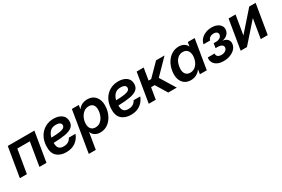

<svg xmlns="http://www.w3.org/2000/svg" viewBox="88 -1619 4277 2914"><g transform="rotate(-30 2226.5 -161.5)"><path d="M564 -515.6 478.5 0H355L422.9 -409.2H203.6L135.3 0H12.2L97.7 -515.6Z M822.3 11.7Q717.8 11.7 657 -46.4Q596.2 -104.5 604 -226.1Q609.4 -317.9 649.4 -385.5Q689.5 -453.1 755.1 -490.2Q820.8 -527.3 903.3 -527.3Q987.3 -527.3 1042.2 -488.3Q1097.2 -449.2 1097.2 -373.5Q1097.2 -309.6 1054.2 -274.4Q1011.2 -239.3 928.2 -224.9Q845.2 -210.4 724.6 -208Q723.6 -173.8 732.2 -146Q740.7 -118.2 764.2 -101.6Q787.6 -85 831.5 -85Q881.8 -85 915 -106.2Q948.2 -127.4 962.9 -161.6H1080.1Q1052.7 -84 986.8 -36.1Q920.9 11.7 822.3 11.7ZM733.9 -293.9Q832.5 -295.9 885.7 -304.9Q939 -314 959.2 -330.8Q979.5 -347.7 979.5 -372.1Q979.5 -398.9 957 -414.3Q934.6 -429.7 890.6 -429.7Q819.3 -429.7 783.2 -390.1Q747.1 -350.6 733.9 -293.9Z M1102.1 204.1 1221.2 -515.6H1342.3L1331.1 -444.8H1331.5Q1361.8 -488.3 1404.8 -507.1Q1447.8 -525.9 1495.1 -525.9Q1583.5 -525.9 1634 -467.5Q1684.6 -409.2 1684.6 -313.5Q1684.6 -253.9 1666.5 -196Q1648.4 -138.2 1614.3 -91.6Q1580.1 -44.9 1531 -17.3Q1481.9 10.3 1419.4 10.3Q1366.7 10.3 1328.4 -13.4Q1290 -37.1 1272.9 -82H1272.5L1225.1 204.1ZM1393.6 -92.8Q1447.8 -92.8 1485.1 -125.5Q1522.5 -158.2 1541.7 -208.5Q1561 -258.8 1561 -311Q1561 -366.7 1534.7 -395.3Q1508.3 -423.8 1462.4 -423.8Q1408.2 -423.8 1369.6 -391.4Q1331.1 -358.9 1310.5 -309.6Q1290 -260.3 1290 -209.5Q1290 -154.8 1317.4 -123.8Q1344.7 -92.8 1393.6 -92.8Z M1957 11.7Q1852.5 11.7 1791.7 -46.4Q1731 -104.5 1738.8 -226.1Q1744.1 -317.9 1784.2 -385.5Q1824.2 -453.1 1889.9 -490.2Q1955.6 -527.3 2038.1 -527.3Q2122.1 -527.3 2177 -488.3Q2231.9 -449.2 2231.9 -373.5Q2231.9 -309.6 2189 -274.4Q2146 -239.3 2063 -224.9Q1980 -210.4 1859.4 -208Q1858.4 -173.8 1866.9 -146Q1875.5 -118.2 1898.9 -101.6Q1922.4 -85 1966.3 -85Q2016.6 -85 2049.8 -106.2Q2083 -127.4 2097.7 -161.6H2214.8Q2187.5 -84 2121.6 -36.1Q2055.7 11.7 1957 11.7ZM1868.7 -293.9Q1967.3 -295.9 2020.5 -304.9Q2073.7 -314 2094 -330.8Q2114.3 -347.7 2114.3 -372.1Q2114.3 -398.9 2091.8 -414.3Q2069.3 -429.7 2025.4 -429.7Q1954.1 -429.7 1918 -390.1Q1881.8 -350.6 1868.7 -293.9Z M2271 0 2356.4 -515.6H2479.5L2444.8 -306.2H2490.2L2696.3 -515.6H2845.2L2599.6 -264.6L2761.7 0H2612.3L2490.2 -200.2H2427.2L2394 0Z M3008.3 10.3Q2940.9 10.3 2896.5 -23.4Q2852.1 -57.1 2834.2 -117.4Q2816.4 -177.7 2829.6 -258.3Q2842.8 -337.4 2880.6 -397.7Q2918.5 -458 2974.4 -491.9Q3030.3 -525.9 3096.2 -525.9Q3146.5 -525.9 3184.1 -505.4Q3221.7 -484.9 3239.3 -443.8H3240.7L3252.4 -515.6H3373L3287.6 0H3167L3179.7 -77.6H3178.2Q3147 -33.7 3103 -11.7Q3059.1 10.3 3008.3 10.3ZM3054.2 -92.8Q3114.7 -92.8 3158.4 -137.9Q3202.1 -183.1 3214.8 -258.3Q3227.1 -333.5 3198.2 -378.7Q3169.4 -423.8 3109.4 -423.8Q3051.8 -423.8 3009.5 -380.9Q2967.3 -337.9 2954.1 -258.3Q2941.4 -178.2 2969.2 -135.5Q2997.1 -92.8 3054.2 -92.8Z M3583 7.8Q3516.6 7.8 3472.7 -14.9Q3428.7 -37.6 3409.4 -75.9Q3390.1 -114.3 3397.9 -161.1H3518.1Q3513.2 -128.4 3535.6 -109.4Q3558.1 -90.3 3598.6 -90.3Q3639.2 -90.3 3668 -108.6Q3696.8 -127 3701.2 -155.8Q3706.5 -186 3682.4 -205.1Q3658.2 -224.1 3611.8 -224.1H3570.8L3583.5 -303.7H3625Q3664.6 -303.7 3692.6 -321.8Q3720.7 -339.8 3725.6 -369.1Q3730.5 -397 3711.2 -414.6Q3691.9 -432.1 3655.8 -432.1Q3619.1 -432.1 3592 -414.6Q3564.9 -397 3559.1 -366.2H3442.4Q3450.7 -413.1 3482.7 -449.2Q3514.6 -485.4 3563.7 -506.1Q3612.8 -526.9 3672.4 -526.9Q3730.5 -526.9 3771.5 -507.6Q3812.5 -488.3 3831.8 -455.3Q3851.1 -422.4 3844.2 -380.9Q3836.9 -336.9 3803 -307.1Q3769 -277.3 3720.2 -269.5V-268.6Q3779.3 -261.7 3805.9 -227.8Q3832.5 -193.8 3824.2 -146.5Q3816.9 -101.6 3783.4 -66.9Q3750 -32.2 3698 -12.2Q3646 7.8 3583 7.8Z M4356 0H4233.9L4289.1 -335.4H4288.1L3991.7 0H3881.8L3967.3 -515.6H4089.4L4033.7 -181.2H4034.7L4329.6 -515.6H4441.4Z"/></g></svg>

Font: Inter Display SemiBold
Style: Italic
Weight: 600
Italic angle: -9.39999°
Designer: Rasmus Andersson
Foundry: rsms
Version: Version 4.000;git-a52131595